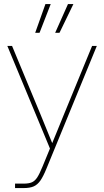

<svg xmlns="http://www.w3.org/2000/svg" viewBox="-20 -748 527 972"><path d="M56.2 181.6H99.1Q126 181.6 141.1 175Q156.2 168.5 168 150.9Q179.7 133.3 195.3 95.2L232.9 3.9L17.1 -515.6H41L187 -164.1Q228 -64.5 248 -14.6H240.7Q261.7 -65.4 271.7 -90.1Q281.7 -114.7 301.8 -164.1L446.3 -515.6H470.2L216.3 103Q199.2 145 184.6 166Q169.9 187 150.6 195.6Q131.3 204.1 99.1 204.1H56.2ZM158.2 -582 210 -727.5H236.8L180.2 -582ZM259.3 -582 324.2 -727.5H351.6L281.2 -582Z"/></svg>

Font: Intratopia Thin
Style: Regular
Weight: 100
Designer: Rasmus Andersson
Foundry: rsms
Version: Version 3.000;Glyphs 3.2.3 (3260)